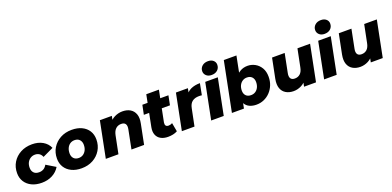

<svg xmlns="http://www.w3.org/2000/svg" viewBox="3 -1755 5547 2714"><g transform="rotate(-20 2776.5 -397.5)"><path d="M310 9Q223 9 159 -22Q95 -53 59.5 -108.5Q24 -164 24 -238Q24 -328 67 -398.5Q110 -469 186 -510Q262 -551 360 -551Q452 -551 519.5 -512Q587 -473 617 -404L455 -327Q440 -365 412.5 -382Q385 -399 350 -399Q312 -399 281.5 -379.5Q251 -360 234 -327Q217 -294 217 -249Q217 -202 244 -173Q271 -144 323 -144Q360 -144 389.5 -160.5Q419 -177 440 -215L579 -131Q540 -65 469.5 -28Q399 9 310 9Z M908 9Q822 9 758 -22Q694 -53 659 -108.5Q624 -164 624 -238Q624 -328 667 -398.5Q710 -469 785 -510Q860 -551 957 -551Q1044 -551 1107.5 -520.5Q1171 -490 1206 -435Q1241 -380 1241 -305Q1241 -215 1198 -144Q1155 -73 1080 -32Q1005 9 908 9ZM919 -142Q957 -142 986 -161.5Q1015 -181 1031.5 -215Q1048 -249 1048 -295Q1048 -340 1021.5 -370Q995 -400 946 -400Q908 -400 879 -381Q850 -362 833.5 -327.5Q817 -293 817 -247Q817 -199 844 -170.5Q871 -142 919 -142Z M1719 -551Q1788 -551 1836 -522.5Q1884 -494 1904.5 -438.5Q1925 -383 1908 -300L1848 0H1658L1714 -282Q1725 -334 1707.5 -362Q1690 -390 1643 -390Q1595 -390 1562 -360Q1529 -330 1516 -268L1462 0H1272L1380 -542H1560L1529 -390L1505 -434Q1544 -495 1601.5 -523Q1659 -551 1719 -551Z M2208 9Q2145 9 2100 -15.5Q2055 -40 2036 -87.5Q2017 -135 2030 -201L2122 -663H2312L2220 -202Q2215 -171 2227 -154.5Q2239 -138 2268 -138Q2283 -138 2297 -142Q2311 -146 2325 -154L2349 -23Q2319 -6 2282.5 1.5Q2246 9 2208 9ZM1990 -401 2019 -542H2411L2383 -401Z M2416 0 2524 -542H2704L2673 -388L2655 -432Q2691 -497 2750 -524Q2809 -551 2888 -551L2855 -380Q2843 -382 2833 -382.5Q2823 -383 2812 -383Q2750 -383 2710.5 -353.5Q2671 -324 2658 -256L2606 0Z M2857 0 2965 -542H3154L3046 0ZM3085 -602Q3035 -602 3005.5 -629.5Q2976 -657 2976 -696Q2976 -742 3010 -773Q3044 -804 3099 -804Q3149 -804 3178.5 -778Q3208 -752 3208 -713Q3208 -664 3174.5 -633Q3141 -602 3085 -602Z M3169 0 3317 -742H3507L3449 -450L3403 -273L3374 -122L3350 0ZM3538 9Q3480 9 3435 -11.5Q3390 -32 3365 -76.5Q3340 -121 3340 -192Q3340 -264 3357 -328.5Q3374 -393 3407.5 -443Q3441 -493 3490 -522Q3539 -551 3603 -551Q3662 -551 3714.5 -522Q3767 -493 3799.5 -438.5Q3832 -384 3832 -305Q3832 -237 3809 -180Q3786 -123 3745.5 -80.5Q3705 -38 3652 -14.5Q3599 9 3538 9ZM3511 -144Q3549 -144 3578 -163Q3607 -182 3623.5 -216Q3640 -250 3640 -295Q3640 -342 3613 -370.5Q3586 -399 3537 -399Q3500 -399 3470.5 -379.5Q3441 -360 3424.5 -326Q3408 -292 3408 -247Q3408 -200 3435 -172Q3462 -144 3511 -144Z M4097 9Q4031 9 3982.5 -19.5Q3934 -48 3914 -104Q3894 -160 3910 -243L3970 -542H4160L4104 -261Q4093 -209 4110.5 -181Q4128 -153 4173 -153Q4221 -153 4253.5 -182.5Q4286 -212 4298 -274L4352 -542H4542L4434 0H4254L4285 -153L4309 -109Q4270 -48 4213.5 -19.5Q4157 9 4097 9Z M4556 0 4664 -542H4853L4745 0ZM4784 -602Q4734 -602 4704.5 -629.5Q4675 -657 4675 -696Q4675 -742 4709 -773Q4743 -804 4798 -804Q4848 -804 4877.5 -778Q4907 -752 4907 -713Q4907 -664 4873.5 -633Q4840 -602 4784 -602Z M5101 9Q5035 9 4986.5 -19.5Q4938 -48 4918 -104Q4898 -160 4914 -243L4974 -542H5164L5108 -261Q5097 -209 5114.5 -181Q5132 -153 5177 -153Q5225 -153 5257.5 -182.5Q5290 -212 5302 -274L5356 -542H5546L5438 0H5258L5289 -153L5313 -109Q5274 -48 5217.5 -19.5Q5161 9 5101 9Z"/></g></svg>

Font: Montserrat Thin ExtraBold
Style: Italic
Weight: 800
Italic angle: -11.3°
Version: Version 9.000